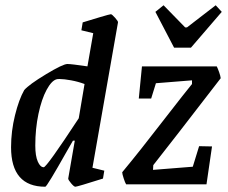

<svg xmlns="http://www.w3.org/2000/svg" viewBox="-20 -700 864 729"><path d="M428 -615 331 -63 376 -52 371 -22Q273 9 266 9Q261 9 250 -4Q239 -17 239 -22L264 -166H257L234 -126Q158 9 152 9Q22 9 22 -141Q22 -202 37 -262.5Q52 -323 72 -358Q90 -379 154.5 -418Q219 -457 236 -457Q251 -457 312 -448L334 -574L289 -585L294 -615Q323 -624 360 -635Q397 -646 401 -646Q405 -646 417 -632.5Q429 -619 428 -615ZM279 -251 301 -381Q277 -390 250 -395Q223 -400 206 -400Q198 -400 195 -399Q176 -394 157 -359Q138 -324 126 -267.5Q114 -211 114 -147Q114 -108 123.5 -86.5Q133 -65 146 -65Q157 -65 279 -251ZM736 -145 785 -144 764 0H459Q455 -6 449.5 -23Q444 -40 444 -46Q512 -128 595 -236Q689 -357 709 -381V-395L572 -384L554 -326H507L519 -448H803Q807 -440 812 -426Q817 -412 818 -403L750 -315Q661 -199 562 -73L561 -55L712 -67ZM570 -655 601 -680 683 -596H690L799 -680L822 -655L705 -519H641Z"/></svg>

Font: Grenze
Style: Italic
Weight: 400
Italic angle: -10°
Designer: Renata Polastri
Foundry: Omnibus-Type
Version: Version 1.002; ttfautohint (v1.8)